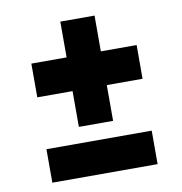

<svg xmlns="http://www.w3.org/2000/svg" viewBox="-72 -673 702 740"><g transform="rotate(-10 279.5 -303.0)"><path d="M212 -194V-334H74V-466H212V-606H346V-466H486V-334H346V-194ZM74 0V-131H486V0Z"/></g></svg>

Font: Saira SemiExpanded ExtraBold
Style: Regular
Weight: 800
Width: 6
Designer: Hector Gatti with collaboration of the Omnibus-Type team
Foundry: Omnibus-Type
Version: Version 1.101